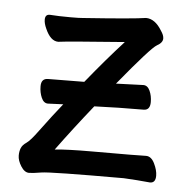

<svg xmlns="http://www.w3.org/2000/svg" viewBox="-43 -529 575 587"><g transform="rotate(5 245.0 -235.5)"><path d="M67 16Q53 16 42 -1.5Q31 -19 31 -34Q31 -47 35 -57Q39 -67 51 -75Q63 -83 87 -116Q124 -166 153 -202L106 -200Q93 -200 86 -216Q79 -232 79 -251Q79 -275 100 -275L211 -276Q271 -350 324 -408Q149 -395 121 -391Q97 -391 81 -428Q74 -443 74 -455Q74 -471 88 -471Q115 -469 152 -469Q180 -469 189 -470Q345 -481 382 -487Q410 -487 431 -452Q440 -439 440 -429Q440 -416 422.5 -406.5Q405 -397 308 -279L392 -282Q405 -282 412 -266.5Q419 -251 419 -232Q419 -207 399 -207Q322 -207 248 -204Q188 -129 139 -62Q176 -66 253 -66Q403 -66 419 -67Q435 -67 445 -46.5Q455 -26 455 -9Q455 13 438 13Q397 9 357 7Q132 7 105 11.5Q78 16 67 16Z"/></g></svg>

Font: LXGW WenKai Lite Medium
Style: Regular
Weight: 500
Designer: LXGW / Fontworks Inc.
Foundry: LXGW / Fontworks Inc.
Version: Version 1.511; March 25, 2025